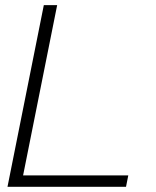

<svg xmlns="http://www.w3.org/2000/svg" viewBox="-20 -718 598 738"><path d="M199.7 -698.2 68.8 -43.9H473.1L464.4 0H8.8L148.4 -698.2Z"/></svg>

Font: Sansation Light
Style: Light Italic
Weight: 300
Designer: Bernd Montag
Version: Version 1.301